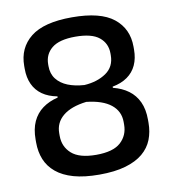

<svg xmlns="http://www.w3.org/2000/svg" viewBox="-77 -719 714 800"><g transform="rotate(-10 280.5 -319.0)"><path d="M280 13.5Q216.5 13.5 171.5 0.8Q126.5 -12 98 -35.8Q69.5 -59.5 56.2 -92Q43 -124.5 43 -164V-177Q43 -221 57.5 -252.5Q72 -284 99.2 -304Q126.5 -324 164 -333V-338Q126.5 -345 101 -363Q75.5 -381 62.5 -409.2Q49.5 -437.5 49.5 -474.5V-487Q49.5 -563 105.2 -607.5Q161 -652 280 -652Q400.5 -652 456.2 -607.5Q512 -563 512 -487V-474.5Q512 -437.5 499 -409.2Q486 -381 460.5 -363Q435 -345 397.5 -338V-333Q435.5 -323.5 462.5 -303.5Q489.5 -283.5 504 -252.2Q518.5 -221 518.5 -177V-164Q518.5 -125.5 505.8 -93Q493 -60.5 464.8 -36.8Q436.5 -13 391 0.2Q345.5 13.5 280 13.5ZM281.5 -70Q353 -70 385 -99.2Q417 -128.5 417 -174V-185.5Q417 -230.5 381.8 -258.8Q346.5 -287 278 -294.5Q212.5 -286.5 178.5 -258.2Q144.5 -230 144.5 -185.5V-174Q144.5 -128.5 177.2 -99.2Q210 -70 281.5 -70ZM283 -365Q338 -368.5 375.2 -394Q412.5 -419.5 412.5 -468.5V-476Q412.5 -518.5 381 -544.2Q349.5 -570 280 -570Q212 -570 180.5 -544.2Q149 -518.5 149 -476V-468.5Q149 -436 166.2 -413.8Q183.5 -391.5 213.5 -379.5Q243.5 -367.5 283 -365Z"/></g></svg>

Font: Anek Gurmukhi Medium
Style: Regular
Weight: 500
Designer: Sarang Kulkarni (Gurmukhi), Yesha Goshar (Latin)
Foundry: Ek Type
Version: Version 1.003